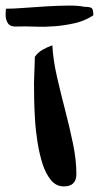

<svg xmlns="http://www.w3.org/2000/svg" viewBox="-61 -664 353 686"><path d="M60.5 -366.2Q60.5 -372.1 61 -385.3Q61.5 -398.4 62 -413.1Q62.5 -427.7 63 -441.4Q63.5 -455.1 63.5 -460.9Q74.2 -476.6 91.3 -486.3Q108.4 -496.1 126 -502Q128.9 -449.2 142.6 -389.6Q156.2 -330.1 171.9 -270Q187.5 -210 199.7 -151.4Q211.9 -92.8 211.9 -42Q211.9 2 167 2Q139.6 2 121.1 -20.5Q102.5 -43 91.3 -77.6Q80.1 -112.3 73.2 -154.8Q66.4 -197.3 64 -238.3Q61.5 -279.3 61 -313.5Q60.5 -347.7 60.5 -366.2ZM-41 -611.3Q-41 -614.3 -40.5 -622.6Q-40 -630.9 -40 -632.8Q-14.6 -632.8 23.4 -635.7Q61.5 -638.7 102.5 -641.1Q143.6 -643.6 180.7 -644Q217.8 -644.5 241.2 -639.6Q258.8 -639.6 265.6 -635.7Q272.5 -631.8 272.5 -609.4Q243.2 -589.8 207.5 -581.5Q171.9 -573.2 135.7 -570.3Q99.6 -567.4 64.9 -568.8Q30.3 -570.3 2.9 -569.3Q-23.4 -567.4 -32.2 -580.1Q-41 -592.8 -41 -611.3Z"/></svg>

Font: Gloria Hallelujah
Style: Regular
Weight: 400
Designer: Kimberly Geswein
Foundry: Kimberly Geswein
Version: Version 1.004 2010